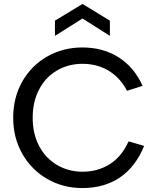

<svg xmlns="http://www.w3.org/2000/svg" viewBox="-20 -948 787 975"><path d="M47 -350Q47 -453 93.5 -534.5Q140 -616 220.5 -661.5Q301 -707 398 -707Q504 -707 583 -656.5Q662 -606 704 -512L625 -487Q602 -532 567 -563Q532 -594 489.5 -609Q447 -624 400 -624Q328 -624 270 -590.5Q212 -557 179 -494.5Q146 -432 146 -350Q146 -268 179 -206Q212 -144 270 -110Q328 -76 400 -76Q475 -76 536 -113.5Q597 -151 633 -230L712 -207Q668 -100 588.5 -46.5Q509 7 398 7Q301 7 220.5 -39Q140 -85 93.5 -166.5Q47 -248 47 -350ZM259 -843 399 -928 538 -843V-766L399 -854L259 -766Z"/></svg>

Font: AF Albert Sans Medium
Style: Regular
Weight: 500
Designer: Andreas Rasmussen
Foundry: a.Foundry
Version: Version 1.300;Glyphs 3.2 (3231)